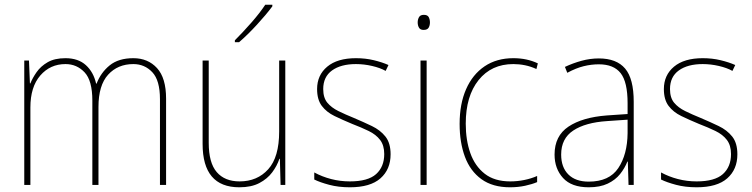

<svg xmlns="http://www.w3.org/2000/svg" viewBox="-20 -785 3192 815"><path d="M546 -538Q608 -538 646.5 -496Q685 -454 685 -366V0H659V-364Q659 -444 626.5 -478.5Q594 -513 546 -513Q480 -513 439 -468Q398 -423 398 -331V0H372V-358Q372 -443 339 -478Q306 -513 258 -513Q193 -513 151 -464.5Q109 -416 109 -329V0H83V-528H103L107 -431H109Q118 -454 135.5 -479Q153 -504 182.5 -521Q212 -538 258 -538Q312 -538 344.5 -508.5Q377 -479 388 -430H390Q408 -477 445.5 -507.5Q483 -538 546 -538Z M1191 -528V0H1171L1168 -111H1166Q1156 -81 1135.5 -53.5Q1115 -26 1081 -8Q1047 10 996 10Q840 10 840 -174V-528H866V-179Q866 -94 900 -54.5Q934 -15 997 -15Q1072 -15 1118.5 -66.5Q1165 -118 1165 -227V-528ZM1136 -758Q1110 -723 1070.5 -680Q1031 -637 995 -606H977V-614Q1011 -648 1047 -689Q1083 -730 1106 -765H1136Z M1638 -130Q1638 -66 1595 -28Q1552 10 1465 10Q1417 10 1377.5 -0.5Q1338 -11 1314 -23V-53Q1347 -35 1385.5 -25Q1424 -15 1465 -15Q1542 -15 1576.5 -46Q1611 -77 1611 -131Q1611 -168 1593.5 -191Q1576 -214 1545 -229Q1514 -244 1475 -259Q1434 -276 1400 -292.5Q1366 -309 1346 -335.5Q1326 -362 1326 -407Q1326 -466 1369 -502Q1412 -538 1491 -538Q1531 -538 1566.5 -529.5Q1602 -521 1629 -509L1617 -484Q1594 -497 1559.5 -505Q1525 -513 1491 -513Q1427 -513 1389.5 -486Q1352 -459 1352 -407Q1352 -370 1369.5 -349Q1387 -328 1416.5 -313.5Q1446 -299 1483 -284Q1523 -267 1558.5 -250Q1594 -233 1616 -205.5Q1638 -178 1638 -130Z M1779 -722Q1795 -722 1800 -712Q1805 -702 1805 -690Q1805 -677 1799.5 -667.5Q1794 -658 1778 -658Q1764 -658 1758.5 -667.5Q1753 -677 1753 -690Q1753 -702 1758.5 -712Q1764 -722 1779 -722ZM1791 -528V0H1765V-528Z M2145 10Q2071 10 2023.5 -24.5Q1976 -59 1953.5 -119.5Q1931 -180 1931 -259Q1931 -344 1958.5 -406.5Q1986 -469 2037 -503.5Q2088 -538 2159 -538Q2217 -538 2263 -516L2257 -492Q2233 -503 2208.5 -508Q2184 -513 2159 -513Q2066 -513 2011.5 -445Q1957 -377 1957 -260Q1957 -190 1976.5 -135Q1996 -80 2037.5 -47.5Q2079 -15 2146 -15Q2176 -15 2205.5 -21Q2235 -27 2260 -38V-12Q2239 -3 2209 3.5Q2179 10 2145 10Z M2522 -537Q2597 -537 2633.5 -494Q2670 -451 2670 -353V0H2648L2645 -99H2643Q2632 -71 2612 -46Q2592 -21 2559.5 -5.5Q2527 10 2479 10Q2406 10 2370 -29.5Q2334 -69 2334 -129Q2334 -208 2393 -247.5Q2452 -287 2556 -295L2644 -301V-347Q2644 -437 2614.5 -474.5Q2585 -512 2522 -512Q2490 -512 2457.5 -504Q2425 -496 2388 -476L2378 -501Q2412 -517 2448.5 -527Q2485 -537 2522 -537ZM2557 -271Q2465 -265 2413.5 -231Q2362 -197 2362 -129Q2362 -75 2392.5 -44.5Q2423 -14 2479 -14Q2566 -14 2604.5 -71.5Q2643 -129 2644 -220V-277Z M3110 -130Q3110 -66 3067 -28Q3024 10 2937 10Q2889 10 2849.5 -0.5Q2810 -11 2786 -23V-53Q2819 -35 2857.5 -25Q2896 -15 2937 -15Q3014 -15 3048.5 -46Q3083 -77 3083 -131Q3083 -168 3065.5 -191Q3048 -214 3017 -229Q2986 -244 2947 -259Q2906 -276 2872 -292.5Q2838 -309 2818 -335.5Q2798 -362 2798 -407Q2798 -466 2841 -502Q2884 -538 2963 -538Q3003 -538 3038.5 -529.5Q3074 -521 3101 -509L3089 -484Q3066 -497 3031.5 -505Q2997 -513 2963 -513Q2899 -513 2861.5 -486Q2824 -459 2824 -407Q2824 -370 2841.5 -349Q2859 -328 2888.5 -313.5Q2918 -299 2955 -284Q2995 -267 3030.5 -250Q3066 -233 3088 -205.5Q3110 -178 3110 -130Z"/></svg>

Font: Noto Sans Gurmukhi UI SemiCondensed Thin
Style: Regular
Weight: 100
Width: 4
Designer: Jelle Bosma - Monotype Design Team
Foundry: Monotype Imaging Inc.
Version: Version 2.004; ttfautohint (v1.8.4.7-5d5b)